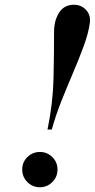

<svg xmlns="http://www.w3.org/2000/svg" viewBox="-20 -778 399 808"><path d="M358 -681.5Q352.5 -639.5 333 -586Q313.5 -532.5 287.8 -472.5Q262 -412.5 237.8 -351.2Q213.5 -290 198 -233H180Q203 -345.5 205.2 -447.5Q207.5 -549.5 207.5 -644Q207.5 -691.5 228.8 -724.8Q250 -758 291 -758Q322.5 -758 342.5 -736Q362.5 -714 358 -681.5ZM73.5 -64.5Q73.5 -95.5 95.2 -117Q117 -138.5 148 -138.5Q178.5 -138.5 200.2 -117Q222 -95.5 222 -64.5Q222 -33.5 200.2 -11.8Q178.5 10 148 10Q117 10 95.2 -11.8Q73.5 -33.5 73.5 -64.5Z"/></svg>

Font: Bodoni* 11pt Medium
Style: Italic
Weight: 500
Italic angle: -13°
Version: Version 2.3